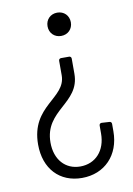

<svg xmlns="http://www.w3.org/2000/svg" viewBox="-81 -549 561 811"><g transform="rotate(-10 199.0 -144.0)"><path d="M222 -497C193 -497 172 -476 172 -447C172 -418 193 -397 222 -397C251 -397 272 -418 272 -447C272 -476 251 -497 222 -497ZM239 -305H205C199 -305 195 -301 195 -295V-233C195 -134 46 -129 46 38C46 142 109 209 205 209C302 209 369 140 369 38V6C369 0 365 -4 359 -4L326 -6C320 -6 316 -2 316 4V38C316 111 272 160 206 160C142 160 99 112 99 39C99 -101 249 -103 249 -230V-295C249 -301 245 -305 239 -305Z"/></g></svg>

Font: Barlow Semi Condensed Light
Style: Regular
Weight: 300
Width: 4
Designer: Jeremy Tribby
Foundry: Tribby Type
Version: Version 1.422;hotconv 1.0.109;makeotfexe 2.5.65596